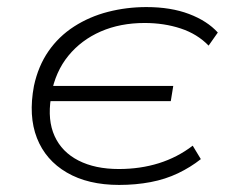

<svg xmlns="http://www.w3.org/2000/svg" viewBox="-20 -515 655 543"><path d="M317 8Q229 8 169 -27Q109 -62 84.5 -124.5Q60 -187 76 -272Q88 -328 117 -370Q146 -412 189.5 -440Q233 -468 285.5 -481.5Q338 -495 394 -495Q463 -495 514.5 -475.5Q566 -456 596 -423L570 -386Q538 -419 491 -434.5Q444 -450 389 -450Q320 -450 265 -426Q210 -402 173.5 -357.5Q137 -313 125 -249L117 -272H470L463 -229H110L124 -238Q114 -175 134.5 -130Q155 -85 202 -61Q249 -37 316 -37Q377 -37 429.5 -53.5Q482 -70 525 -103L548 -65Q519 -42 483.5 -25Q448 -8 406 0Q364 8 317 8Z"/></svg>

Font: Nunito Sans 10pt Expanded ExtraLight
Style: Italic
Weight: 250
Width: 7
Italic angle: -9°
Designer: Vernon Adams
Foundry: Vernon Adams
Version: Version 3.101;gftools[0.9.27]